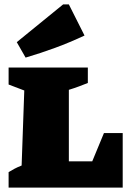

<svg xmlns="http://www.w3.org/2000/svg" viewBox="-20 -850 581 870"><path d="M451 -247H536V0H19V-70Q32 -78 45 -85Q58 -92 78 -100L90 -440L19 -467V-544H378V-474Q361 -467 338 -458.5Q315 -450 292 -443V-119H398ZM96 -589 56 -659 266 -830H292L363 -689Q297 -658 230.5 -633.5Q164 -609 96 -589Z"/></svg>

Font: Piazzolla SC Black
Style: Regular
Weight: 900
Designer: Juan Pablo del Peral
Foundry: Huerta Tipografica
Version: Version 1.330